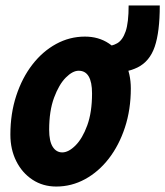

<svg xmlns="http://www.w3.org/2000/svg" viewBox="-20 -671 605 703"><path d="M18 -178Q18 -255 39.5 -320.5Q61 -386 98.5 -434.5Q136 -483 185.5 -510Q235 -537 291 -537Q341 -537 378.5 -512Q416 -487 437.5 -444Q459 -401 459 -347Q459 -270 437.5 -204.5Q416 -139 378.5 -90.5Q341 -42 291.5 -15Q242 12 186 12Q137 12 99 -13Q61 -38 39.5 -81Q18 -124 18 -178ZM160 -196Q160 -154 173 -133.5Q186 -113 208 -113Q231 -113 256.5 -138.5Q282 -164 299.5 -212Q317 -260 317 -329Q317 -412 268 -412Q246 -412 221 -387Q196 -362 178 -313.5Q160 -265 160 -196ZM361 -501Q389 -501 409 -512.5Q429 -524 440 -556Q451 -588 451 -651H565Q565 -554 546.5 -500Q528 -446 483.5 -424Q439 -402 361 -402Z"/></svg>

Font: Radio Canada Condensed
Style: Bold Italic
Weight: 700
Width: 3
Italic angle: -12°
Designer: Charles Daoud, Etienne Aubert Bonn, Alexandre Saumier Demers, Jacques Le Bailly
Foundry: Radio-Canada
Version: Version 2.104; ttfautohint (v1.8.4.7-5d5b);gftools[0.9.28.de